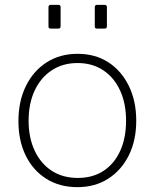

<svg xmlns="http://www.w3.org/2000/svg" viewBox="-20 -762 638 792"><path d="M230 -732V-656Q230 -649 228 -646.5Q226 -644 218 -644H191Q184 -644 182 -646Q180 -648 180 -654V-732Q180 -742 189 -742H221Q230 -742 230 -732ZM421 -732V-656Q421 -649 419 -646.5Q417 -644 409 -644H382Q375 -644 373 -646Q371 -648 371 -654V-732Q371 -742 380 -742H412Q421 -742 421 -732ZM299 10Q226 10 171 -24.5Q116 -59 86 -120.5Q56 -182 56 -262Q56 -344 86.5 -406.5Q117 -469 172 -504.5Q227 -540 300 -540Q373 -540 427 -505Q481 -470 511.5 -407.5Q542 -345 542 -264Q542 -183 511.5 -121.5Q481 -60 426.5 -25Q372 10 299 10ZM301 -28Q363 -28 407.5 -57.5Q452 -87 476 -140Q500 -193 500 -264Q500 -335 475.5 -388.5Q451 -442 406 -472Q361 -502 300 -502Q239 -502 193.5 -472Q148 -442 123 -388.5Q98 -335 98 -264Q98 -194 123 -140.5Q148 -87 193.5 -57.5Q239 -28 301 -28Z"/></svg>

Font: Libre Franklin Thin
Style: Regular
Weight: 100
Designer: Pablo Impallari, Rodrigo Fuenzalida, Nhung Nguyen
Foundry: Impallari Type
Version: Version 3.000